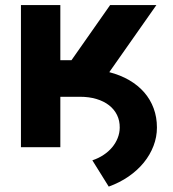

<svg xmlns="http://www.w3.org/2000/svg" viewBox="-20 -565 665 737"><path d="M60.4 -545.5H211.6V-333.8H254.3L402.7 -545.5H580.3L399.5 -288Q442.1 -277 476 -257.3Q509.9 -237.6 533.6 -210.4Q557.2 -183.2 569.8 -149.1Q582.4 -115.1 582.4 -75.3Q582.4 -39.1 569.2 -4.8Q556.1 29.5 532 59.1Q507.8 88.8 473.7 112.4Q439.6 136 397.4 151.3L334.5 50.4Q358 42.6 377.3 29.8Q396.7 17 410.3 0.7Q424 -15.6 431.6 -34.8Q439.3 -54 439.6 -74.6Q440 -101.6 429.3 -123.4Q418.7 -145.2 398.6 -160.9Q378.6 -176.5 350.3 -185Q322.1 -193.5 287.3 -193.5H211.6V0H60.4Z"/></svg>

Font: Cannonade
Style: Bold
Weight: 700
Designer: Rasmus Andersson
Foundry: rsms
Version: Version 3.012;git-f93a4a705